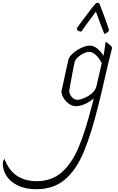

<svg xmlns="http://www.w3.org/2000/svg" viewBox="-372 -756 846 1381"><path d="M416 -435Q426 -427 429.5 -422.5Q433 -418 433 -410Q433 -402 429 -390Q409 -313 376 -169Q354 -71 336 -1Q284 210 229.5 339Q175 468 93.5 536.5Q12 605 -110 605Q-190 605 -245 577.5Q-300 550 -326 508Q-352 466 -352 422Q-352 412 -350 405.5Q-348 399 -340 386Q-281 547 -108 547Q0 547 72 483.5Q144 420 193 304.5Q242 189 290 0L295 -20Q297 -28 299 -35Q301 -42 302 -49Q274 -22 237 -7Q200 8 175 8Q149 8 124.5 -9Q100 -26 85 -51.5Q70 -77 70 -101Q76 -125 84 -162Q92 -199 96 -219L120 -327Q125 -348 152 -372Q179 -396 213.5 -412Q248 -428 273 -428Q300 -428 326 -408Q352 -388 372 -355Q378 -383 383 -421L388 -454L392 -455Q404 -443 416 -435ZM360 -302Q341 -339 316.5 -361Q292 -383 269 -383Q253 -383 230 -372.5Q207 -362 188 -344.5Q169 -327 164 -306Q157 -276 138 -172L126 -104Q126 -80 143.5 -59Q161 -38 184 -38Q201 -38 232 -50Q263 -62 289 -84.5Q315 -107 322 -137ZM378 -513Q360 -557 331 -637L318 -672Q234 -562 214 -529Q201 -529 191 -534.5Q181 -540 181 -549Q181 -555 189 -565L220 -607Q295 -710 318 -732Q322 -736 329 -736Q334 -736 338 -734Q342 -732 343 -730Q394 -600 411 -543Q414 -533 400.5 -523Q387 -513 378 -513Z"/></svg>

Font: Charmonman
Style: Regular
Weight: 400
Designer: Ekaluck Peanpanawate
Foundry: Cadson Demak Co.,Ltd.
Version: Version 1.000; ttfautohint (v1.6)